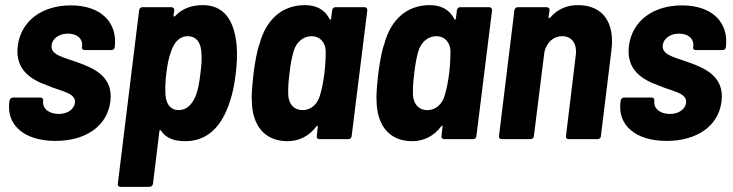

<svg xmlns="http://www.w3.org/2000/svg" viewBox="-20 -542 2854 748"><path d="M196 7C313 7 398 -50 410 -147C422 -242 348 -276 282 -299C229 -319 176 -327 181 -366C184 -391 209 -411 244 -411C282 -411 303 -390 300 -362L299 -359C298 -352 303 -347 309 -347H414C421 -347 426 -351 427 -358C439 -456 372 -521 256 -521C144 -521 61 -461 49 -362C38 -267 105 -231 162 -210C217 -186 276 -181 272 -142C269 -117 244 -98 209 -98C171 -98 145 -119 148 -148V-150C149 -157 145 -162 138 -162H31C24 -162 18 -157 17 -150L16 -142C6 -54 75 7 196 7Z M902 -364C893 -464 852 -522 770 -522C728 -522 691 -510 662 -479C658 -476 656 -478 656 -482L659 -502C659 -509 655 -514 648 -514H535C528 -514 523 -509 522 -502L439 174C438 181 442 186 449 186H562C569 186 575 181 576 174L601 -31C601 -35 604 -37 607 -33C628 -2 660 8 702 8C788 8 845 -49 876 -148C887 -181 893 -212 898 -252C903 -294 905 -328 902 -364ZM742 -167C728 -134 706 -113 676 -113C645 -113 629 -135 625 -168C623 -194 624 -224 628 -257C632 -288 637 -318 647 -343C659 -378 680 -401 711 -401C744 -401 761 -378 764 -343C767 -317 765 -288 761 -257C757 -223 752 -193 742 -167Z M1274 -502 1270 -469C1269 -464 1266 -464 1264 -468C1245 -505 1212 -522 1168 -522C1076 -522 1015 -462 991 -370C981 -346 973 -295 968 -258C964 -222 959 -173 961 -151C962 -54 1010 8 1100 8C1144 8 1184 -11 1213 -50C1216 -54 1219 -53 1218 -48L1214 -12C1213 -5 1217 0 1224 0H1337C1344 0 1350 -5 1350 -12L1411 -502C1411 -509 1407 -514 1400 -514H1287C1280 -514 1275 -509 1274 -502ZM1227 -172C1218 -138 1193 -113 1159 -113C1125 -113 1105 -137 1103 -171C1102 -195 1103 -220 1108 -257C1112 -294 1117 -319 1124 -343C1134 -377 1161 -401 1194 -401C1227 -401 1247 -377 1249 -344C1249 -319 1248 -294 1244 -257C1239 -220 1234 -195 1227 -172Z M1760 -502 1756 -469C1755 -464 1752 -464 1750 -468C1731 -505 1698 -522 1654 -522C1562 -522 1501 -462 1477 -370C1467 -346 1459 -295 1454 -258C1450 -222 1445 -173 1447 -151C1448 -54 1496 8 1586 8C1630 8 1670 -11 1699 -50C1702 -54 1705 -53 1704 -48L1700 -12C1699 -5 1703 0 1710 0H1823C1830 0 1836 -5 1836 -12L1897 -502C1897 -509 1893 -514 1886 -514H1773C1766 -514 1761 -509 1760 -502ZM1713 -172C1704 -138 1679 -113 1645 -113C1611 -113 1591 -137 1589 -171C1588 -195 1589 -220 1594 -257C1598 -294 1603 -319 1610 -343C1620 -377 1647 -401 1680 -401C1713 -401 1733 -377 1735 -344C1735 -319 1734 -294 1730 -257C1725 -220 1720 -195 1713 -172Z M2232 -522C2192 -522 2154 -509 2124 -474C2120 -470 2117 -471 2117 -475L2121 -502C2122 -509 2117 -514 2110 -514H1997C1990 -514 1985 -509 1984 -502L1924 -12C1923 -5 1927 0 1934 0H2047C2054 0 2060 -5 2060 -12L2101 -340C2110 -377 2136 -401 2170 -401C2208 -401 2229 -372 2223 -326L2185 -12C2184 -5 2188 0 2195 0H2308C2315 0 2321 -5 2321 -12L2362 -346C2376 -456 2327 -522 2232 -522Z M2577 7C2694 7 2779 -50 2791 -147C2803 -242 2729 -276 2663 -299C2610 -319 2557 -327 2562 -366C2565 -391 2590 -411 2625 -411C2663 -411 2684 -390 2681 -362L2680 -359C2679 -352 2684 -347 2690 -347H2795C2802 -347 2807 -351 2808 -358C2820 -456 2753 -521 2637 -521C2525 -521 2442 -461 2430 -362C2419 -267 2486 -231 2543 -210C2598 -186 2657 -181 2653 -142C2650 -117 2625 -98 2590 -98C2552 -98 2526 -119 2529 -148V-150C2530 -157 2526 -162 2519 -162H2412C2405 -162 2399 -157 2398 -150L2397 -142C2387 -54 2456 7 2577 7Z"/></svg>

Font: Barlow Semi Condensed
Style: Bold Italic
Weight: 700
Width: 4
Italic angle: -7°
Designer: Jeremy Tribby
Foundry: Tribby Type
Version: Version 1.422;hotconv 1.0.109;makeotfexe 2.5.65596